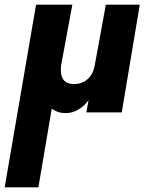

<svg xmlns="http://www.w3.org/2000/svg" viewBox="-45 -480 635 820"><path d="M264 -460H109L-25 320H119L176 -16C196 -1 216 3 237 3C274 3 309 -19 333 -52L324 0H475L552 -460H407L360 -203C352 -154 320 -121 271 -121C220 -121 215 -158 215 -182C215 -188 215 -194 216 -201Z"/></svg>

Font: Jost
Style: Bold Italic
Weight: 700
Italic angle: -5°
Version: Version 3.710